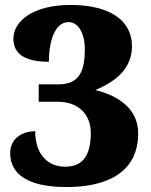

<svg xmlns="http://www.w3.org/2000/svg" viewBox="-20 -744 609 774"><path d="M248 10C403 10 537 -43 537 -207C537 -310 449 -361 364 -381C447 -415 512 -468 512 -558C512 -664 419 -724 265 -724C107 -724 34 -655 34 -588C34 -520 91 -495 177 -495C177 -573 199 -655 257 -655C294 -655 322 -612 322 -545C322 -462 302 -404 217 -404H136V-334H210C301 -334 346 -279 346 -208C346 -97 297 -72 242 -72C175 -72 122 -119 122 -215C70 -215 21 -186 21 -127C21 -48 83 10 248 10Z"/></svg>

Font: Noto Serif Gurmukhi Black
Style: Regular
Weight: 900
Designer: Vaibhav Singh and the Monotype Design Team
Foundry: Monotype Imaging Inc.
Version: Version 2.004